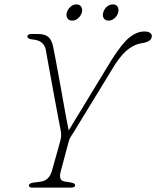

<svg xmlns="http://www.w3.org/2000/svg" viewBox="-20 -855 712 875"><path d="M322.5 -10Q322.5 0 301 0H126Q112 0 112 -10Q112 -20 133.5 -23L164 -27Q203.5 -31.5 216.5 -76L253.5 -208Q261.5 -234 257 -258.5Q253 -279 245.8 -317Q238.5 -355 230 -401Q221.5 -447 213.2 -492.5Q205 -538 198.2 -574.5Q191.5 -611 188.5 -629Q180 -670.5 129.5 -675Q105.5 -677 104.5 -689Q104 -693.5 109.2 -696.8Q114.5 -700 122 -700H154Q184 -700 199.8 -687Q215.5 -674 222 -643Q226 -624.5 232.5 -589.2Q239 -554 247.2 -509.5Q255.5 -465 263.8 -418.2Q272 -371.5 279.5 -330.2Q287 -289 293 -260.5L490 -584.5Q537 -658 570.5 -684.8Q604 -711.5 637.5 -711.5Q656 -711.5 664 -705.2Q672 -699 672 -691.5Q672 -678 660.2 -669.5Q648.5 -661 620 -657Q598.5 -654 569.2 -634.2Q540 -614.5 506 -564L317 -254.5Q307.5 -240.5 302 -231.2Q296.5 -222 293.5 -211.5L256.5 -73Q251.5 -55 255 -42.8Q258.5 -30.5 274 -28L305 -23Q322.5 -20 322.5 -10ZM309 -761Q294 -761 287.2 -772Q280.5 -783 284.5 -798Q289 -813.5 301.2 -824.2Q313.5 -835 329 -835Q343.5 -835 350.2 -824.2Q357 -813.5 353 -798Q348.5 -783 336.2 -772Q324 -761 309 -761ZM474.5 -761Q459.5 -761 452.8 -772Q446 -783 450.5 -798Q454.5 -813.5 466.8 -824.2Q479 -835 494.5 -835Q509.5 -835 516 -824.2Q522.5 -813.5 518.5 -798Q514.5 -783 502 -772Q489.5 -761 474.5 -761Z"/></svg>

Font: Fraunces 9pt Soft Thin
Style: Italic
Weight: 100
Italic angle: -16°
Version: Version 1.000;[b76b70a41]